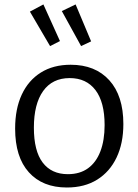

<svg xmlns="http://www.w3.org/2000/svg" viewBox="-20 -825 615 854"><path d="M294.3 -537Q403.7 -537 466.2 -468Q528.7 -399 528.7 -273.3Q528.7 -187.7 498.5 -124.3Q468.3 -61 412.3 -26Q356.3 9 277.3 9Q169.3 9 108.3 -58.7Q47.3 -126.3 47.3 -253Q47.3 -340.7 76.8 -404.2Q106.3 -467.7 161.7 -502.3Q217 -537 294.3 -537ZM290 -477.7Q213 -477.7 171.8 -420Q130.7 -362.3 130.7 -257.3Q130.7 -153.7 169.8 -102Q209 -50.3 282 -50.3Q335.3 -50.3 371.5 -76.5Q407.7 -102.7 426.5 -151.8Q445.3 -201 445.3 -268.7Q445.3 -370.7 404.7 -424.2Q364 -477.7 290 -477.7ZM202.7 -620 246.7 -642.3 173 -805.3 113 -773.3ZM340.7 -620 385.3 -641 316.3 -805.3 255 -775.7Z"/></svg>

Font: Bitter Thin
Style: Regular
Weight: 100
Designer: Sol Matas, and Bitter project Authors
Foundry: Sol Matas
Version: Version 2.002